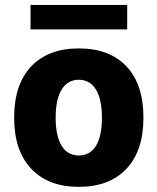

<svg xmlns="http://www.w3.org/2000/svg" viewBox="-20 -742 628 768"><path d="M295.4 -548.3C213.9 -548.3 150.4 -524.4 105 -476.6C59.6 -428.7 36.6 -360.4 36.6 -271.5C36.6 -183.1 59.6 -114.7 105 -66.9C150.4 -18.6 213.9 5.4 295.4 5.4C377 5.4 440.4 -18.6 485.8 -66.9C531.2 -114.7 553.7 -183.1 553.7 -271.5C553.7 -360.4 531.2 -428.7 485.8 -476.6C440.4 -524.4 377 -548.3 295.4 -548.3ZM295.4 -422.9C353.5 -422.9 387.7 -371.1 387.7 -271.5C387.7 -171.4 354.5 -120.1 295.4 -120.1C236.3 -120.1 202.6 -171.4 202.6 -271.5C202.6 -371.1 236.8 -422.9 295.4 -422.9ZM102.1 -722.2V-624.5H488.8V-722.2Z"/></svg>

Font: Estedad ExtraBold
Style: Regular
Weight: 800
Designer: Amin Abedi
Version: Version 7.3